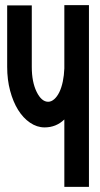

<svg xmlns="http://www.w3.org/2000/svg" viewBox="-20 -731 392 749"><path d="M327 -711V-2H231V-265Q199 -234 154 -234Q124 -234 97 -252.5Q70 -271 50.5 -302.5Q31 -334 19.5 -377Q8 -420 8 -470V-710H104V-470Q104 -411 123 -372.5Q142 -334 168 -334Q180 -334 191.5 -344Q203 -354 211.5 -371.5Q220 -389 225 -413Q230 -437 231 -464V-711Z"/></svg>

Font: Fundamental  Brigade Condensed
Style: Regular
Weight: 400
Width: 3
Designer: Peter Wiegel, original typeface by Carl Albert Fahrenwaldt 1901
Foundry: Peter Wiegel
Version: Version 0.000 2012 initial release